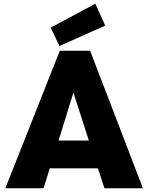

<svg xmlns="http://www.w3.org/2000/svg" viewBox="-20 -1013 798 1033"><path d="M248 -107.4Q312.5 -107.4 506.8 -107.4Q515.6 -80.1 542 0Q593.8 0 749 0Q677.7 -184.6 464.8 -740.2Q423.8 -740.2 301.8 -740.2Q228.5 -554.7 8.8 0Q60.5 0 213.9 0Q222.7 -26.4 248 -107.4ZM458 -256.8Q417 -256.8 294.9 -256.8Q315.4 -321.3 375 -514.6Q395.5 -450.2 458 -256.8ZM252.9 -864.3Q264.6 -839.8 299.8 -765.6Q361.3 -793 545.9 -875Q533.2 -904.3 493.2 -993.2Q432.6 -960.9 252.9 -864.3Z"/></svg>

Font: Avakin
Style: Bold
Weight: 700
Designer: Herb Lubalin, Tom Carnase, Ed Benguiat, Adobe Type Staff
Version: Version 1.0